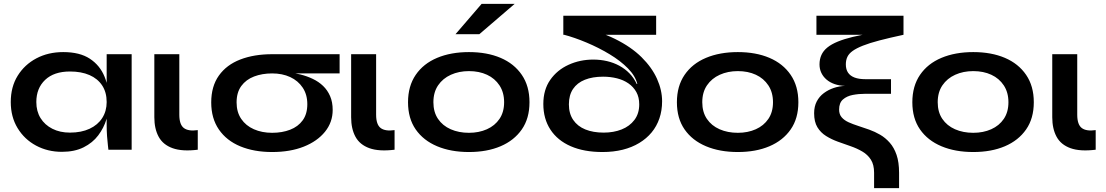

<svg xmlns="http://www.w3.org/2000/svg" viewBox="-20 -779 5755 999"><path d="M302 11Q228 11 167.5 -21.5Q107 -54 71.5 -112.5Q36 -171 36 -248Q36 -327 72 -385Q108 -443 169.5 -475.5Q231 -508 309 -508Q395 -508 447.5 -473.5Q500 -439 524 -380Q548 -321 548 -248Q548 -204 534 -158.5Q520 -113 491 -74.5Q462 -36 415 -12.5Q368 11 302 11ZM344 -89Q403 -89 446 -109Q489 -129 512 -165Q535 -201 535 -248Q535 -299 511.5 -334.5Q488 -370 445.5 -388.5Q403 -407 344 -407Q261 -407 215 -363.5Q169 -320 169 -248Q169 -200 191 -164.5Q213 -129 252.5 -109Q292 -89 344 -89ZM535 -497H665V0H544Q544 -3 541.5 -22.5Q539 -42 537 -70.5Q535 -99 535 -128Z M1009 0Q928 10 878 -8Q828 -26 805.5 -67.5Q783 -109 783 -169V-497H913V-182Q913 -131 936.5 -113Q960 -95 1009 -102Z M1396 12Q1302 12 1230.5 -17.5Q1159 -47 1119 -105Q1079 -163 1079 -246Q1079 -330 1119 -386Q1159 -442 1230.5 -469.5Q1302 -497 1396 -497L1406 -407Q1439 -407 1474 -403.5Q1509 -400 1543 -391.5Q1577 -383 1607.5 -368.5Q1638 -354 1661 -332Q1684 -310 1697.5 -279Q1711 -248 1711 -207Q1711 -143 1671 -93.5Q1631 -44 1560.5 -16Q1490 12 1396 12ZM1396 -88Q1448 -88 1489.5 -104Q1531 -120 1555 -153Q1579 -186 1579 -237Q1579 -287 1555 -323Q1531 -359 1490 -378Q1449 -397 1396 -397Q1344 -397 1302 -381Q1260 -365 1235.5 -331.5Q1211 -298 1211 -246Q1211 -196 1235 -160.5Q1259 -125 1301 -106.5Q1343 -88 1396 -88ZM1747 -497V-397H1396V-497Z M2033 0Q1952 10 1902 -8Q1852 -26 1829.5 -67.5Q1807 -109 1807 -169V-497H1937V-182Q1937 -131 1960.5 -113Q1984 -95 2033 -102Z M2420 12Q2326 12 2254.5 -18Q2183 -48 2143 -105.5Q2103 -163 2103 -247Q2103 -331 2143 -389.5Q2183 -448 2254.5 -478Q2326 -508 2420 -508Q2514 -508 2584.5 -478Q2655 -448 2695 -389.5Q2735 -331 2735 -247Q2735 -163 2695 -105.5Q2655 -48 2584.5 -18Q2514 12 2420 12ZM2420 -88Q2472 -88 2513.5 -106.5Q2555 -125 2579 -160.5Q2603 -196 2603 -247Q2603 -298 2579 -334.5Q2555 -371 2514 -390Q2473 -409 2420 -409Q2368 -409 2326 -390Q2284 -371 2259.5 -335Q2235 -299 2235 -247Q2235 -196 2259 -160.5Q2283 -125 2325 -106.5Q2367 -88 2420 -88ZM2350 -601 2486 -759H2658L2474 -601Z M3115 12Q3019 12 2950 -18Q2881 -48 2844 -104.5Q2807 -161 2807 -238Q2807 -312 2843 -363.5Q2879 -415 2938.5 -442Q2998 -469 3067 -469Q3104 -469 3138.5 -461Q3173 -453 3202.5 -437Q3232 -421 3255 -397.5Q3278 -374 3293 -342H3296Q3286 -384 3247 -423.5Q3208 -463 3151.5 -497Q3095 -531 3032 -557.5Q2969 -584 2912 -599L2982 -639Q3096 -618 3180 -576.5Q3264 -535 3318 -481.5Q3372 -428 3398.5 -369Q3425 -310 3425 -252Q3425 -204 3411 -163Q3397 -122 3370.5 -90Q3344 -58 3306 -35Q3268 -12 3220 0Q3172 12 3115 12ZM3121 -89Q3173 -89 3214.5 -105.5Q3256 -122 3281 -155Q3306 -188 3306 -236Q3306 -273 3291 -300Q3276 -327 3250 -345Q3224 -363 3190 -371.5Q3156 -380 3118 -380Q3063 -380 3023 -364Q2983 -348 2961.5 -316Q2940 -284 2940 -236Q2940 -188 2962.5 -155Q2985 -122 3025.5 -105.5Q3066 -89 3121 -89ZM3394 -697V-598H2911V-697Z M3819 12Q3725 12 3653.5 -18Q3582 -48 3542 -105.5Q3502 -163 3502 -247Q3502 -331 3542 -389.5Q3582 -448 3653.5 -478Q3725 -508 3819 -508Q3913 -508 3983.5 -478Q4054 -448 4094 -389.5Q4134 -331 4134 -247Q4134 -163 4094 -105.5Q4054 -48 3983.5 -18Q3913 12 3819 12ZM3819 -88Q3871 -88 3912.5 -106.5Q3954 -125 3978 -160.5Q4002 -196 4002 -247Q4002 -298 3978 -334.5Q3954 -371 3913 -390Q3872 -409 3819 -409Q3767 -409 3725 -390Q3683 -371 3658.5 -335Q3634 -299 3634 -247Q3634 -196 3658 -160.5Q3682 -125 3724 -106.5Q3766 -88 3819 -88Z M4216 -190Q4216 -225 4229.5 -251Q4243 -277 4266.5 -294.5Q4290 -312 4318.5 -321.5Q4347 -331 4377 -332Q4347 -333 4322.5 -341.5Q4298 -350 4280.5 -365Q4263 -380 4253.5 -400Q4244 -420 4244 -444Q4244 -471 4254 -493Q4264 -515 4285 -532Q4306 -549 4339 -562.5Q4372 -576 4417 -587Q4462 -598 4520.5 -606.5Q4579 -615 4651 -622L4681 -598Q4607 -582 4555.5 -568.5Q4504 -555 4470 -541.5Q4436 -528 4416.5 -514Q4397 -500 4389 -483Q4381 -466 4381 -444Q4381 -418 4392.5 -401Q4404 -384 4426.5 -375.5Q4449 -367 4483 -367H4616V-291H4483Q4448 -291 4417 -285Q4386 -279 4366 -261.5Q4346 -244 4346 -209Q4346 -184 4359.5 -168.5Q4373 -153 4395 -143Q4417 -133 4445 -124Q4473 -115 4502.5 -104.5Q4532 -94 4559.5 -78Q4587 -62 4609.5 -36.5Q4632 -11 4645 27Q4658 65 4658 120V200H4528V120Q4528 78 4511.5 52Q4495 26 4467 9.5Q4439 -7 4405.5 -18.5Q4372 -30 4339 -42Q4306 -54 4278 -71.5Q4250 -89 4233 -117Q4216 -145 4216 -190ZM4681 -697V-598H4228V-697Z M5044 12Q4950 12 4878.5 -18Q4807 -48 4767 -105.5Q4727 -163 4727 -247Q4727 -331 4767 -389.5Q4807 -448 4878.5 -478Q4950 -508 5044 -508Q5138 -508 5208.5 -478Q5279 -448 5319 -389.5Q5359 -331 5359 -247Q5359 -163 5319 -105.5Q5279 -48 5208.5 -18Q5138 12 5044 12ZM5044 -88Q5096 -88 5137.5 -106.5Q5179 -125 5203 -160.5Q5227 -196 5227 -247Q5227 -298 5203 -334.5Q5179 -371 5138 -390Q5097 -409 5044 -409Q4992 -409 4950 -390Q4908 -371 4883.5 -335Q4859 -299 4859 -247Q4859 -196 4883 -160.5Q4907 -125 4949 -106.5Q4991 -88 5044 -88Z M5681 0Q5600 10 5550 -8Q5500 -26 5477.5 -67.5Q5455 -109 5455 -169V-497H5585V-182Q5585 -131 5608.5 -113Q5632 -95 5681 -102Z"/></svg>

Font: Syne
Style: Bold
Weight: 700
Designer: Lucas Descroix
Foundry: Bonjour Monde
Version: Version 2.200